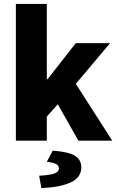

<svg xmlns="http://www.w3.org/2000/svg" viewBox="-20 -718 598 980"><path d="M61 0V-698H219V-314H223L367 -498H542L367 -290L553 0H380L275 -186L219 -123V0ZM191 242 180 179Q237 176 259 167Q281 158 281 141Q281 128 266.5 119.5Q252 111 219 108L249 51Q332 57 363.5 77.5Q395 98 395 136Q395 188 341 213Q287 238 191 242Z"/></svg>

Font: Source Sans 3 ExtraLight ExtraBold
Style: Regular
Weight: 800
Version: Version 3.052;hotconv 1.1.0;makeotfexe 2.6.0